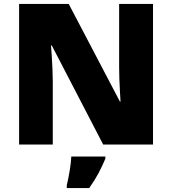

<svg xmlns="http://www.w3.org/2000/svg" viewBox="-20 -734 874 975"><path d="M757 0H504L243 -503H239Q241 -480 243 -447.5Q245 -415 246.5 -382Q248 -349 248 -322V0H77V-714H329L589 -218H592Q591 -241 589 -272Q587 -303 586 -335Q585 -367 585 -391V-714H757ZM515 72Q498 112 480 146Q462 180 433 221H319V207Q327 175 334 132Q341 89 342 61H515Z"/></svg>

Font: Noto Sans Lao Black
Style: Regular
Weight: 900
Designer: Monotype Design Team
Foundry: Monotype Imaging Inc.
Version: Version 2.003; ttfautohint (v1.8.4.7-5d5b)